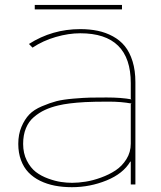

<svg xmlns="http://www.w3.org/2000/svg" viewBox="-20 -759 662 790"><path d="M518.1 -330.1 521 -333Q479 -340.8 428.2 -340.8Q366.2 -340.8 330.1 -338.9Q260.3 -335 220.2 -325.2Q189 -317.9 164.8 -306.6Q140.6 -295.4 119.4 -277.3Q98.1 -259.3 86.7 -231.4Q75.2 -203.6 75.2 -167Q75.2 -128.4 90.3 -98.4Q105.5 -68.4 127.4 -51.5Q149.4 -34.7 178.5 -24.2Q207.5 -13.7 231 -10.3Q254.4 -6.8 276.9 -6.8Q302.2 -6.8 332 -11.5Q361.8 -16.1 395.5 -28.3Q429.2 -40.5 455.8 -58.1Q482.4 -75.7 500.2 -104.2Q518.1 -132.8 518.1 -168ZM537.1 -420.9V0H518.1V-94.2H516.1Q486.8 -44.4 418.5 -16.6Q350.1 11.2 275.9 11.2Q238.3 11.2 205.6 4.9Q172.9 -1.5 145 -15.1Q117.2 -28.8 97.4 -49.3Q77.6 -69.8 66.4 -99.9Q55.2 -129.9 55.2 -167Q55.2 -206.5 68.4 -237.3Q81.5 -268.1 100.3 -287.8Q119.1 -307.6 152.6 -321.8Q186 -335.9 212.6 -342.8Q239.3 -349.6 283 -353.3Q326.7 -356.9 351.3 -357.4Q376 -357.9 418.9 -357.9Q479.5 -357.9 521 -350.1L518.1 -353V-417Q518.1 -622.1 310.1 -622.1Q262.2 -622.1 209.7 -606.9Q157.2 -591.8 113.8 -563L99.1 -578.1Q194.8 -639.2 310.1 -639.2Q349.1 -639.2 382.1 -632.3Q415 -625.5 444.3 -609.6Q473.6 -593.8 493.7 -569.1Q513.7 -544.4 525.4 -506.8Q537.1 -469.2 537.1 -420.9ZM481.9 -738.8V-720.2H123V-738.8Z"/></svg>

Font: Sinkin Sans 100 Thin
Style: Regular
Weight: 100
Designer: Keith Bates
Foundry: K-Type
Version: Sinkin Sans (version 1.0)  by Keith Bates   •   © 2014   www